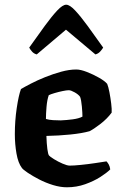

<svg xmlns="http://www.w3.org/2000/svg" viewBox="-20 -795 517 815"><path d="M264 0Q236 0 205 -9.5Q174 -19 146 -33.5Q118 -48 98 -61.5Q78 -75 73 -82Q57 -103 50 -143Q43 -183 43 -226Q43 -282 51 -336Q59 -390 69 -417Q84 -426 111 -440Q138 -454 171.5 -467.5Q205 -481 239.5 -490.5Q274 -500 304 -500Q322 -500 349 -489.5Q376 -479 400.5 -465Q425 -451 435 -439Q440 -427 444.5 -403.5Q449 -380 452 -355.5Q455 -331 454 -317Q435 -291 406.5 -269Q378 -247 360 -238Q328 -229 278.5 -224Q229 -219 177 -218Q178 -185 181 -162.5Q184 -140 188 -135Q192 -130 209 -119.5Q226 -109 245.5 -100.5Q265 -92 276 -92Q293 -92 323 -95Q353 -98 383 -102.5Q413 -107 432 -110Q437 -105 441.5 -97Q446 -89 448 -76Q433 -61 405.5 -43.5Q378 -26 341.5 -13Q305 0 264 0ZM238 -284Q263 -285 289 -288.5Q315 -292 330 -300Q330 -315 327.5 -343Q325 -371 320 -384Q313 -394 297 -403Q281 -412 272 -412Q263 -412 246 -408.5Q229 -405 212 -400Q195 -395 187 -391Q180 -371 177.5 -341.5Q175 -312 175 -290Q188 -286 205.5 -285Q223 -284 238 -284ZM136 -564Q124 -567 116 -576Q108 -585 104 -593Q140 -644 170 -685Q200 -726 223 -750.5Q246 -775 261 -775Q276 -775 299 -750.5Q322 -726 352 -685Q382 -644 418 -593Q414 -586 405.5 -576.5Q397 -567 385 -564L260 -669Z"/></svg>

Font: Texturina
Style: Bold
Weight: 700
Designer: Guillermo Torres Carreño
Foundry: Omnibus-Type
Version: Version 1.002; ttfautohint (v1.8.3)